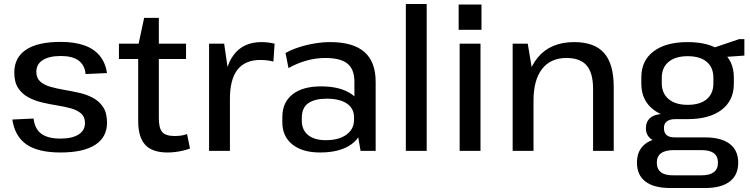

<svg xmlns="http://www.w3.org/2000/svg" viewBox="-20 -760 3779 967"><path d="M285 8Q172 8 113.5 -32.5Q55 -73 42 -158L149 -163Q155 -111 188 -86.5Q221 -62 284 -62Q343 -62 375.5 -82.5Q408 -103 408 -140Q408 -171 389 -188Q370 -205 338 -214Q306 -223 268 -229Q230 -235 192 -244Q154 -253 122.5 -270Q91 -287 71.5 -316.5Q52 -346 52 -395Q52 -470 111 -509.5Q170 -549 285 -549Q355 -549 404.5 -531.5Q454 -514 482.5 -479Q511 -444 519 -392L411 -387Q407 -432 376 -455Q345 -478 287 -478Q228 -478 195.5 -457.5Q163 -437 163 -398Q163 -367 182.5 -349.5Q202 -332 233.5 -323Q265 -314 303 -307.5Q341 -301 379 -292.5Q417 -284 448.5 -267Q480 -250 499.5 -220.5Q519 -191 519 -142Q519 -69 459.5 -30.5Q400 8 285 8Z M824 8Q747 8 711.5 -30.5Q676 -69 676 -150V-530L706 -670H780V-164Q780 -114 797.5 -94.5Q815 -75 860 -75Q875 -75 891 -77Q907 -79 922 -85L937 -12Q921 -6 902 -1.5Q883 3 863 5.5Q843 8 824 8ZM579 -540H917V-463H579Z M1033 -540H1109L1138 -339V0H1033ZM1108 -292Q1108 -418 1156.5 -483Q1205 -548 1297 -548Q1313 -548 1330 -546Q1347 -544 1363 -540L1357 -450Q1326 -458 1291 -458Q1215 -458 1176.5 -409.5Q1138 -361 1138 -262Z M1765 -182V-348Q1765 -411 1730 -439.5Q1695 -468 1618 -468Q1570 -468 1522.5 -454.5Q1475 -441 1433 -417L1418 -493Q1446 -509 1484 -521.5Q1522 -534 1563.5 -541Q1605 -548 1643 -548Q1758 -548 1815 -498.5Q1872 -449 1872 -348V0H1796ZM1592 8Q1503 8 1452.5 -32.5Q1402 -73 1402 -144V-171Q1402 -244 1453 -284.5Q1504 -325 1597 -325Q1694 -325 1750.5 -286Q1807 -247 1807 -175V-147Q1807 -74 1749.5 -33Q1692 8 1592 8ZM1621 -54Q1687 -54 1725 -82Q1763 -110 1763 -156V-170Q1763 -214 1727 -238.5Q1691 -263 1625 -263Q1566 -263 1533 -240.5Q1500 -218 1500 -165V-153Q1500 -105 1532 -79.5Q1564 -54 1621 -54Z M2129 -740V0H2024V-740Z M2400 -540V0H2295V-540ZM2405 -737V-610H2290V-737Z M2967 -312Q2967 -393 2934.5 -430.5Q2902 -468 2833 -468Q2753 -468 2710 -412.5Q2667 -357 2667 -253L2624 -181V-247Q2624 -393 2688.5 -470.5Q2753 -548 2872 -548Q2974 -548 3022.5 -493Q3071 -438 3071 -322V0H2967ZM2562 -540H2638L2667 -366V0H2562Z M3443 -160Q3334 -160 3272 -207Q3210 -254 3210 -338V-370Q3210 -455 3272 -501.5Q3334 -548 3443 -548Q3553 -548 3614.5 -501.5Q3676 -455 3676 -370V-338Q3676 -254 3614.5 -207Q3553 -160 3443 -160ZM3356 187Q3274 187 3231 154.5Q3188 122 3188 59Q3188 -3 3230 -35.5Q3272 -68 3355 -68H3531Q3612 -68 3655 -35.5Q3698 -3 3698 59Q3698 122 3655 154.5Q3612 187 3531 187ZM3513 123Q3596 123 3596 59Q3596 -4 3513 -4H3374Q3288 -4 3288 59Q3288 125 3374 123ZM3323 -42Q3281 -42 3257 -61.5Q3233 -81 3233 -114Q3233 -148 3256 -167Q3279 -186 3323 -186H3443V-160H3380Q3353 -160 3338 -148Q3323 -136 3324 -114Q3324 -91 3337.5 -79.5Q3351 -68 3378 -68H3443V-42ZM3443 -232Q3506 -232 3539.5 -260.5Q3573 -289 3573 -341V-368Q3573 -420 3539.5 -448.5Q3506 -477 3443 -477Q3382 -477 3347.5 -448.5Q3313 -420 3313 -368V-341Q3313 -290 3347.5 -261Q3382 -232 3443 -232ZM3558 -514 3703 -563H3729V-480L3558 -468Z"/></svg>

Font: Pathway Extreme Medium
Style: Regular
Weight: 500
Designer: Eduardo Rodriguez Tunni
Foundry: Eduardo Rodriguez Tunni
Version: Version 1.001;gftools[0.9.26]